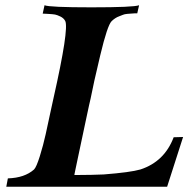

<svg xmlns="http://www.w3.org/2000/svg" viewBox="-20 -713 731 733"><path d="M679 -190 618 0H4L10 -32Q74 -34 110 -66Q119 -75 132 -116.5Q145 -158 154.5 -201Q164 -244 173.5 -289Q183 -334 184 -337Q244 -603 229 -633Q223 -644 210.5 -650Q198 -656 190 -657.5Q182 -659 163 -660Q144 -661 143 -661L150 -693Q168 -685 329 -685Q490 -685 511 -693L504 -662H493Q482 -661 479 -661Q476 -661 465.5 -660Q455 -659 449.5 -656.5Q444 -654 435.5 -651Q427 -648 419.5 -643Q412 -638 406 -632Q390 -616 363 -503Q336 -390 326 -337Q323 -326 307.5 -252.5Q292 -179 277.5 -111Q263 -43 264 -45Q267 -45 284 -45Q301 -45 328.5 -45.5Q356 -46 376 -47Q478 -55 516 -66Q608 -96 643 -189Z"/></svg>

Font: GFS Artemisia
Style: Bold Italic
Weight: 700
Italic angle: -12°
Designer: Designed by Takis Katsoulidis and George D. Matthiopoulos.
Foundry: Designed by Takis Katsoulidis and George D. Matthiopoulos.
Version: Version 1.0